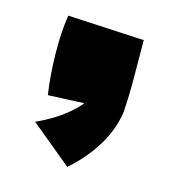

<svg xmlns="http://www.w3.org/2000/svg" viewBox="-65 -248 413 463"><g transform="rotate(15 141.0 -16.5)"><path d="M143 160 40 75Q84 55 115 29Q146 3 150 -13L188 -1L53 5Q46 -40 45 -95Q44 -150 51 -193L242 -183Q242 -135 242.5 -91Q243 -47 240 -3Q234 41 208.5 83Q183 125 143 160Z"/></g></svg>

Font: Marhey Light
Style: Regular
Weight: 300
Designer: Nur Syamsi & Bustanul Arifin
Foundry: Namelatype
Version: Version 1.000